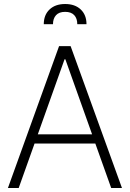

<svg xmlns="http://www.w3.org/2000/svg" viewBox="-20 -937 646 957"><path d="M19.5 0 274.4 -707H332L587.9 0H534.2L455.1 -221.7H152.3L73.2 0ZM439 -267.6 305.7 -641.6H301.8L168.5 -267.6ZM304.7 -917Q354 -917 382.6 -889.6Q411.1 -862.3 411.1 -816.4H365.2Q365.2 -845.2 349.9 -861.6Q334.5 -877.9 304.7 -877.9Q274.4 -877.9 259.3 -861.3Q244.1 -844.7 244.1 -816.4H198.2Q198.2 -862.3 226.8 -889.6Q255.4 -917 304.7 -917Z"/></svg>

Font: Pretendard ExtraLight
Style: Regular
Weight: 200
Designer: Base glyphs from Inter by Rasmus Andersson; Hangeul glyphs from Noto Sans CJK(Source Han Sans) by Jang Soo-young and Kan
Foundry: Kil Hyung-jin
Version: Version 1.309